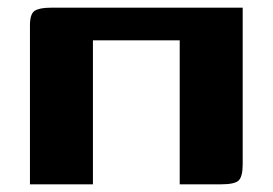

<svg xmlns="http://www.w3.org/2000/svg" viewBox="-20 -480 710 500"><path d="M58 0V-414Q58 -444 70.5 -452Q83 -460 113 -460H612V-52Q612 -21 602 -10.5Q592 0 556 0H448V-375H222V0Z"/></svg>

Font: r_Genos
Style: Bold
Weight: 700
Designer: Robert E. Leuschke
Foundry: Robert E. Leuschke
Version: Version 2.000;June 29, 2024;FontCreator 14.0.0.2814 32-bit